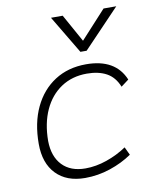

<svg xmlns="http://www.w3.org/2000/svg" viewBox="-87 -844 760 922"><g transform="rotate(-10 293.0 -383.0)"><path d="M263.2 -35.2Q314.5 -35.2 367.4 -53.5Q420.4 -71.8 465.3 -102.1L483.9 -63Q436.5 -30.3 376.7 -10.3Q316.9 9.8 253.9 9.8Q163.6 9.8 112.8 -43Q62 -95.7 62 -189.9Q62 -292 97.9 -367.7Q133.8 -443.4 199 -485.4Q264.2 -527.3 351.6 -527.3Q494.6 -527.3 539.1 -419.9L501.5 -391.6Q481.9 -440.4 443.1 -461.4Q404.3 -482.4 347.7 -482.4Q275.9 -482.4 222.2 -446.8Q168.5 -411.1 138.9 -346.7Q109.4 -282.2 108.9 -195.8Q109.9 -120.1 150.4 -77.6Q190.9 -35.2 263.2 -35.2ZM335.9 -590.8 225.1 -776.4H282.2L357.4 -641.1L481.4 -776.4H543.5L366.2 -590.8Z"/></g></svg>

Font: Cascadia Mono NF ExtraLight
Style: Italic
Weight: 200
Italic angle: -10°
Monospace: yes
Designer: Aaron Bell
Foundry: Saja Typeworks
Version: Version 2404.023; ttfautohint (v1.8.4)